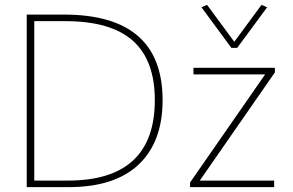

<svg xmlns="http://www.w3.org/2000/svg" viewBox="-20 -770 1204 790"><path d="M90 0V-710H243Q649 -710 649 -358Q649 -186 550.5 -93Q452 0 262 0ZM121 -27H259Q617 -27 617 -358Q617 -522 526.5 -602.5Q436 -683 248 -683H121ZM762 0V-19L1071 -464H776V-491H1111V-472L802 -27H1108V0ZM932 -573 809 -740 832 -750 944 -598 1056 -750 1079 -740 956 -573Z"/></svg>

Font: Livvic Thin
Style: Regular
Weight: 250
Designer: Jacques Le Bailly, Baron von Fonthausen
Version: Version 1.001; ttfautohint (v1.8.2)